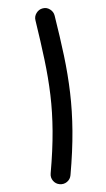

<svg xmlns="http://www.w3.org/2000/svg" viewBox="-49 -642 391 711"><g transform="rotate(5 146.5 -286.5)"><path d="M80.6 -606.4Q94.7 -611.8 108.6 -604.7Q122.6 -597.7 127.4 -583.5Q154.3 -505.9 174.8 -438.5Q195.3 -371.1 209.2 -304.4Q223.1 -237.8 230.2 -164.1Q237.3 -90.3 237.3 0Q237.3 15.1 226.6 25.9Q215.8 36.6 200.2 36.6Q185.1 36.6 174.3 25.9Q163.6 15.1 163.6 0Q163.6 -87.4 157 -157.2Q150.4 -227.1 137.2 -289.8Q124 -352.5 104.2 -417.5Q84.5 -482.4 58.1 -560.1Q53.2 -574.2 60.1 -587.9Q66.9 -601.6 80.6 -606.4Z"/></g></svg>

Font: Mikhak-DS2-FD Regular
Style: Regular
Weight: 400
Designer: Amin Abedi
Version: Version 3.4